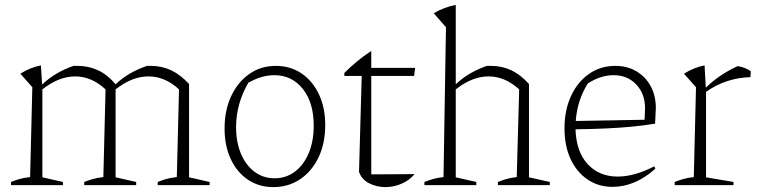

<svg xmlns="http://www.w3.org/2000/svg" viewBox="-20 -756 3098 784"><path d="M25 0V-13Q40 -19 58 -24.5Q76 -30 103 -33L112 -400L63 -455Q102 -480 147 -489L152 -411Q181 -438 213 -456.5Q245 -475 280 -487Q288 -487 297 -487Q342 -487 380.5 -469Q419 -451 452 -412Q481 -439 513 -457Q545 -475 580 -487Q588 -487 596 -487Q641 -487 679 -469Q717 -451 752 -413V-32L836 -13V0H624V-13Q639 -19 657 -24.5Q675 -30 702 -33L711 -391Q654 -444 586 -444Q519 -444 452 -391V-32L536 -13V0H324V-13Q339 -19 357.5 -24.5Q376 -30 402 -33L411 -391Q354 -444 287 -444Q220 -444 153 -391V-32L237 -13V0Z M1096 8Q1037 8 992 -22.5Q947 -53 922 -107Q897 -161 897 -231Q897 -306 924 -363.5Q951 -421 998 -454Q1045 -487 1106 -487Q1166 -487 1211.5 -456Q1257 -425 1282.5 -370.5Q1308 -316 1308 -246Q1308 -171 1281 -114Q1254 -57 1206 -24.5Q1158 8 1096 8ZM1101 -28Q1148 -28 1184 -55Q1220 -82 1240.5 -130.5Q1261 -179 1261 -243Q1261 -337 1216.5 -393Q1172 -449 1100 -449Q1048 -449 994 -418Q944 -332 944 -237Q944 -175 964 -128Q984 -81 1019.5 -54.5Q1055 -28 1101 -28Z M1496 -548V-479H1675L1671 -446H1496V-44L1673 -45Q1651 -19 1619 -5.5Q1587 8 1554 8Q1518 8 1487.5 -7.5Q1457 -23 1446 -54L1457 -446H1386V-458Q1411 -483 1437.5 -505Q1464 -527 1496 -548Z M1713 0V-13Q1728 -19 1746.5 -24.5Q1765 -30 1791 -33L1801 -645L1751 -702Q1794 -727 1841 -736V-412Q1870 -439 1901.5 -457Q1933 -475 1968 -487Q1976 -487 1985 -487Q2030 -487 2068 -469Q2106 -451 2140 -413V-32L2225 -13V0H2013V-13Q2028 -19 2046 -24.5Q2064 -30 2090 -33L2100 -391Q2042 -444 1975 -444Q1908 -444 1841 -391V-32L1925 -13V0Z M2481 7Q2423 7 2378.5 -23.5Q2334 -54 2309.5 -107.5Q2285 -161 2285 -232Q2285 -305 2311 -362.5Q2337 -420 2384 -453.5Q2431 -487 2493 -487Q2541 -487 2578.5 -465Q2616 -443 2637 -404Q2658 -365 2658 -315L2655 -251Q2605 -243 2557 -238.5Q2509 -234 2454.5 -231.5Q2400 -229 2330 -228Q2333 -136 2380 -85.5Q2427 -35 2502 -35Q2571 -35 2652 -77L2656 -67Q2573 7 2481 7ZM2380 -415Q2337 -346 2331 -262L2612 -267L2614 -313Q2614 -373 2578 -411Q2542 -449 2486 -449Q2432 -449 2380 -415Z M2735 0V-13Q2750 -19 2768.5 -24.5Q2787 -30 2813 -33L2822 -400L2773 -455Q2812 -480 2857 -489L2862 -398Q2892 -427 2924.5 -448.5Q2957 -470 2992 -486Q3021 -482 3046 -465L3044 -441Q2944 -438 2863 -381V-32L2975 -13V0Z"/></svg>

Font: Piazzolla ExtraLight
Style: Regular
Weight: 200
Designer: Juan Pablo del Peral
Foundry: Huerta Tipografica
Version: Version 1.330